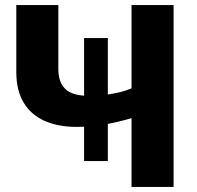

<svg xmlns="http://www.w3.org/2000/svg" viewBox="-20 -733 771 753"><path d="M495.9 0Q495.9 -55 495.9 -106.5Q495.9 -158.1 495.9 -222.3V-269.6Q470.7 -262.2 444.8 -256Q418.9 -249.8 392.1 -245.2Q365.3 -240.6 337.6 -238Q309.9 -235.3 281 -235.3Q207.9 -235.3 154.6 -259.1Q101.3 -282.8 72.6 -330.8Q43.9 -378.9 43.9 -450.7Q43.9 -463.8 43.9 -475.9Q43.9 -488 43.9 -500.9Q43.9 -562.7 43.9 -611.6Q43.9 -660.6 43.9 -713H208.8Q208.8 -652.2 208.8 -603.2Q208.8 -554.2 208.8 -499.7V-461.9Q208.8 -410 236.8 -383.5Q264.8 -356.9 331.2 -356.9Q361.6 -356.9 392.4 -360.9Q423.3 -364.9 450.4 -371.6Q477.5 -378.3 495.9 -386.5V-474.3Q495.9 -543.4 495.9 -598.9Q495.9 -654.5 495.9 -713H660.8Q660.8 -654.5 660.8 -598.9Q660.8 -543.4 660.8 -474.3V-232.5Q660.8 -165.5 660.8 -111.6Q660.8 -57.6 660.8 0ZM309.8 -101.3Q309.8 -148.1 309.8 -191.8Q309.8 -235.6 309.8 -273.7V-411Q309.8 -449.4 309.8 -493.1Q309.8 -536.9 309.8 -583.6H402.9Q402.9 -536.9 402.9 -493.1Q402.9 -449.4 402.9 -411V-273.7Q402.9 -235.6 402.9 -191.8Q402.9 -148.1 402.9 -101.3Z"/></svg>

Font: Commissioner Thin
Style: Regular
Weight: 100
Designer: Kostas Bartsokas
Foundry: Kostas Bartsokas
Version: Version 1.001;gftools[0.9.23]